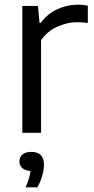

<svg xmlns="http://www.w3.org/2000/svg" viewBox="-20 -568 402 821"><path d="M75.5 0V-542.5H142.5L149 -470H154Q182 -508.5 224.2 -528.2Q266.5 -548 312.5 -548Q335.5 -548 355.5 -544V-470Q344 -471.5 332.5 -472.2Q321 -473 308.5 -473Q268.5 -473 225.5 -454Q182.5 -435 155.5 -396V0ZM89.5 233Q99 211.5 103.8 194.8Q108.5 178 110.5 163Q87 161.5 75 150.5Q63 139.5 63 122Q63 104 76 92.8Q89 81.5 114 81.5Q168 81.5 168 136.5Q168 157.5 160.5 183.8Q153 210 139.5 233Z"/></svg>

Font: Encode Sans
Style: Regular
Weight: 400
Designer: Multiple Designers
Foundry: Impallari Type
Version: Version 3.002; ttfautohint (v1.8.3) -l 8 -r 50 -G 200 -x 14 